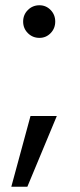

<svg xmlns="http://www.w3.org/2000/svg" viewBox="-20 -567 304 730"><path d="M130 -423Q104 -423 86 -441Q68 -459 68 -485Q68 -511 86 -529Q104 -547 130 -547Q155 -547 172.5 -529Q190 -511 190 -485Q190 -459 172.5 -441Q155 -423 130 -423ZM196 -126 84 143H23L96 -126Z"/></svg>

Font: Fz Poppins
Style: Regular
Weight: 400
Designer: Ninad Kale (Devanagari), Jonny Pinhorn (Latin)
Foundry: Indian Type Foundry
Version: Vit hóa bi Vntype.Com & FontZin.Com